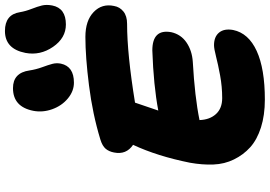

<svg xmlns="http://www.w3.org/2000/svg" viewBox="-176 -938 1081 769"><g transform="rotate(-90 364.5 -553.5)"><path d="M650.9 -830.1Q596.7 -830.1 561.3 -881.6Q525.9 -933.1 537.1 -992.2Q553.2 -1074.2 625 -1074.2Q690.9 -1074.2 700.2 -1014.2Q704.1 -991.2 713.4 -967.5Q722.7 -943.8 727.1 -925.8Q731.4 -907.7 727.1 -884.8Q716.3 -830.1 650.9 -830.1ZM418 -797.9Q383.8 -797.9 354.5 -822.3Q325.2 -846.7 311.5 -885Q297.9 -923.3 305.2 -960.9Q321.3 -1042 396 -1042Q457.5 -1042 466.8 -976.1Q470.7 -950.2 479.7 -925.5Q488.8 -900.9 493.2 -884.3Q497.6 -867.7 494.1 -850.1Q482.9 -797.9 418 -797.9ZM350.1 -33.2Q287.6 -33.2 238.5 -48.8Q189.5 -64.5 159.2 -91.8Q128.9 -119.1 110.4 -157Q91.8 -194.8 90.1 -239.3Q88.4 -283.7 97.2 -333Q123.5 -463.9 168.9 -561Q128.4 -588.4 138.2 -637.2Q142.1 -657.7 153.3 -670.9Q164.6 -684.1 189.9 -691.9Q292 -723.1 406.5 -737.5Q521 -752 601.1 -752Q666.5 -752 700.9 -718.8Q735.4 -685.5 725.1 -637.2Q721.2 -614.3 702.9 -599.6Q684.6 -585 653.8 -585Q533.2 -585 337.9 -553.2Q333.5 -539.1 321.5 -504.9Q309.6 -470.7 306.2 -460Q405.8 -479 546.9 -483.9Q633.8 -483.9 620.1 -408.2Q611.3 -369.1 578.6 -346.9Q545.9 -324.7 501 -321.8Q361.3 -314 268.1 -294.9Q269.5 -253.9 292.2 -229Q314.9 -204.1 356 -204.1Q401.9 -204.1 446.8 -212.4Q491.7 -220.7 522.9 -228.8Q554.2 -236.8 567.9 -236.8Q602.1 -236.8 618.7 -216.3Q635.3 -195.8 628.9 -160.2Q616.2 -98.6 544.9 -65.9Q473.6 -33.2 350.1 -33.2Z"/></g></svg>

Font: Shantell Sans Bouncy
Style: Italic
Weight: 800
Italic angle: -11.31°
Designer: Stephen Nixon, Anya Danilova, Shantell Martin
Foundry: Arrow Type
Version: Version 1.006;[9816181b4]